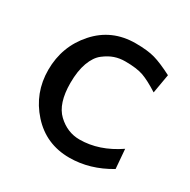

<svg xmlns="http://www.w3.org/2000/svg" viewBox="-119 -596 706 715"><g transform="rotate(30 233.5 -238.5)"><path d="M35.2 -236.8Q35.2 -337.9 100.6 -411.4Q166 -484.9 268.1 -484.9Q319.8 -484.9 351.3 -475.8Q382.8 -466.8 431.2 -441.9L417 -359.9Q375 -386.7 346.4 -397Q317.9 -407.2 268.1 -407.2Q244.1 -407.2 223.1 -400.1Q202.1 -393.1 179.7 -376Q157.2 -358.9 144 -323Q130.9 -287.1 130.9 -235.8Q130.9 -147 171.9 -108.4Q212.9 -69.8 265.1 -69.8Q349.1 -69.8 430.2 -125L437 -42Q354 7.8 266.1 7.8Q166 7.8 100.6 -64.9Q35.2 -137.7 35.2 -236.8Z"/></g></svg>

Font: CMU Bright
Style: SemiBold
Weight: 600
Version: Version 0.7.0